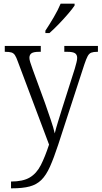

<svg xmlns="http://www.w3.org/2000/svg" viewBox="-20 -786 553 1045"><path d="M40 202Q105 202 142 180Q179 158 202 113Q225 68 247 1L77 -451Q69 -474 61.5 -485.5Q54 -497 42 -500.5Q30 -504 9 -504H6V-536H202V-504H193Q163 -504 151.5 -496Q140 -488 140 -471Q140 -462 144.5 -447.5Q149 -433 158 -408L225 -225Q241 -179 256.5 -133.5Q272 -88 278 -60Q285 -89 295.5 -122.5Q306 -156 318 -195L387 -412Q392 -430 396 -445Q400 -460 400 -471Q400 -488 388.5 -496Q377 -504 346 -504H330V-536H513V-504H509Q489 -504 477 -499.5Q465 -495 457 -480Q449 -465 439 -435L297 1Q273 74 252 121Q231 168 205 193.5Q179 219 141 229Q103 239 45 239H40ZM227 -619Q249 -652 272.5 -692Q296 -732 310 -766H386V-756Q375 -739 351 -711Q327 -683 299.5 -654.5Q272 -626 249 -606H227Z"/></svg>

Font: Noto Serif Lao SemiCondensed Light
Style: Regular
Weight: 300
Width: 4
Designer: Monotype Design Team
Foundry: Monotype Imaging Inc.
Version: Version 2.003; ttfautohint (v1.8.4.7-5d5b)